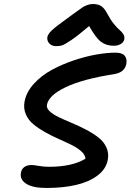

<svg xmlns="http://www.w3.org/2000/svg" viewBox="-20 -972 648 952"><path d="M258.8 -743.2Q237.3 -743.2 224.9 -756.1Q212.4 -769 214.8 -788.1Q217.3 -802.2 235.1 -819.8Q252.9 -837.4 315.9 -882.8Q332.5 -894.5 357.7 -913.1Q382.8 -931.6 391.1 -936.8Q399.4 -941.9 412.8 -947Q426.3 -952.1 440.9 -952.1Q467.3 -952.1 483.2 -940.9Q499 -929.7 513.2 -901.9Q527.8 -874 545.4 -852.5Q563 -831.1 574.5 -821.8Q585.9 -812.5 592.3 -801.3Q598.6 -790 596.2 -776.9Q593.3 -762.2 578.6 -753.7Q564 -745.1 543.9 -745.1Q506.8 -745.1 481 -764.6Q455.1 -784.2 421.9 -842.8Q367.7 -796.4 333.7 -773.4Q299.8 -750.5 287.4 -746.8Q274.9 -743.2 258.8 -743.2ZM210 -40Q141.6 -40 109.4 -61.3Q77.1 -82.5 84 -116.2Q86.9 -133.8 100.6 -143.8Q114.3 -153.8 136.2 -153.8Q147.5 -153.8 172.1 -149.4Q196.8 -145 223.1 -145Q337.4 -145 403.8 -185.1Q402.8 -203.6 384 -220.9Q365.2 -238.3 336.2 -252.7Q307.1 -267.1 272.7 -282.2Q238.3 -297.4 205.3 -315.7Q172.4 -334 146.5 -355Q120.6 -376 107.9 -405.8Q95.2 -435.5 102.1 -470.2Q111.3 -516.6 148.4 -557.1Q185.5 -597.7 236.3 -625.2Q287.1 -652.8 345.9 -672.6Q404.8 -692.4 458 -701.7Q511.2 -710.9 553.2 -710.9Q585.9 -710.9 598.6 -695.3Q611.3 -679.7 606 -653.8Q597.7 -612.3 543.9 -604Q390.6 -580.1 306.4 -540Q222.2 -500 212.9 -453.1Q209.5 -436 226.1 -420.4Q242.7 -404.8 271.2 -391.1Q299.8 -377.4 335 -362.8Q370.1 -348.1 404.5 -330.3Q439 -312.5 466.3 -291.7Q493.7 -271 507.3 -241.7Q521 -212.4 514.2 -178.2Q504.9 -132.3 462.4 -100.8Q419.9 -69.3 356 -54.7Q292 -40 210 -40Z"/></svg>

Font: Shantell Sans Irregular Bouncy
Style: Italic
Weight: 500
Italic angle: -11.31°
Designer: Stephen Nixon, Anya Danilova, Shantell Martin
Foundry: Arrow Type
Version: Version 1.006;[9816181b4]